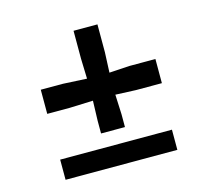

<svg xmlns="http://www.w3.org/2000/svg" viewBox="-85 -648 807 745"><g transform="rotate(-15 318.5 -275.0)"><path d="M270 -138V-189.5L272.5 -269L177 -265.5H88V-362.5H177L272.5 -357.5L270 -438.5V-550.5H366V-438.5L362.5 -357.5L444.5 -362.5H548.5V-265.5H444.5L362.5 -269L366 -189.5V-138ZM90.5 0V-81H539.5V0Z"/></g></svg>

Font: Merriweather 36pt Black
Style: Regular
Weight: 900
Version: Version 2.100